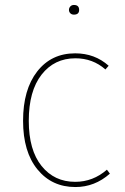

<svg xmlns="http://www.w3.org/2000/svg" viewBox="-20 -744 504 774"><path d="M283 -529Q362 -529 418 -479L405 -464Q354 -509 284 -509Q199 -509 147.5 -443Q96 -377 96 -257Q96 -139 147.5 -75Q199 -11 283 -11Q355 -11 411 -60L423 -44Q362 10 284 10Q189 10 131 -61Q73 -132 73 -257Q73 -383 130 -456Q187 -529 283 -529ZM278 -724Q299 -724 299 -704Q299 -685 278 -685Q269 -685 263.5 -690.5Q258 -696 258 -704Q258 -712 263.5 -718Q269 -724 278 -724Z"/></svg>

Font: FiraSans
Style: Regular
Weight: 150
Designer: Carrois Corporate & Edenspiekermann AG
Foundry: Carrois Corporate GbR & Edenspiekermann AG
Version: Version 3.106;PS 003.106;hotconv 1.0.70;makeotf.lib2.5.58329